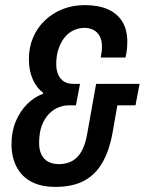

<svg xmlns="http://www.w3.org/2000/svg" viewBox="-20 -719 566 751"><path d="M197 12Q140 12 102 -8.5Q64 -29 44.5 -67Q25 -105 25 -155Q25 -205 42 -245Q59 -285 87 -312.5Q115 -340 148 -352L149 -356Q124 -374 108.5 -408Q93 -442 93 -488Q93 -534 109.5 -572.5Q126 -611 156 -639.5Q186 -668 225.5 -683.5Q265 -699 312 -699Q364 -699 401 -683Q438 -667 458 -635Q478 -603 478 -555Q478 -545 477 -531.5Q476 -518 471 -494H374Q377 -511 378 -519.5Q379 -528 379 -535Q379 -560 370.5 -576.5Q362 -593 346.5 -601.5Q331 -610 311 -610Q289 -610 269 -601Q249 -592 234 -574Q219 -556 209.5 -529.5Q200 -503 200 -468Q200 -444 208 -426.5Q216 -409 230.5 -400Q245 -391 267 -391H293L277 -307H249Q230 -307 210 -299.5Q190 -292 172.5 -274.5Q155 -257 144 -229Q133 -201 133 -159Q133 -132 142.5 -113.5Q152 -95 169.5 -86Q187 -77 211 -77Q241 -77 263.5 -90Q286 -103 300 -129Q314 -155 321 -195L356 -391H526L510 -307H439L421 -204Q409 -134 382 -85.5Q355 -37 310 -12.5Q265 12 197 12Z"/></svg>

Font: Archivo ExtraCondensed SemiBold
Style: Italic
Weight: 600
Width: 2
Italic angle: -10°
Designer: Hector Gatti
Foundry: Omnibus-Type
Version: Version 2.001